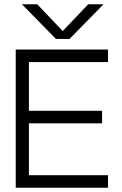

<svg xmlns="http://www.w3.org/2000/svg" viewBox="-20 -883 573 903"><path d="M307 -700H243L83 -863H155L275 -737L395 -863H467ZM488 -650V-591H116V-362H460V-303H116V-59H488V0H54V-650Z"/></svg>

Font: Overused Grotesk Book
Style: Regular
Weight: 350
Version: Version 0.003